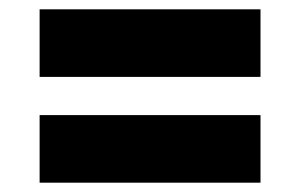

<svg xmlns="http://www.w3.org/2000/svg" viewBox="-20 -531 644 412"><path d="M539 -511V-366H65V-511ZM539 -284V-139H65V-284Z"/></svg>

Font: Elaine Sans Black
Style: Regular
Weight: 900
Designer: Wei Huang
Foundry: Wei Huang
Version: Version 2.001;December 24, 2019;FontCreator 12.0.0.2547 64-b